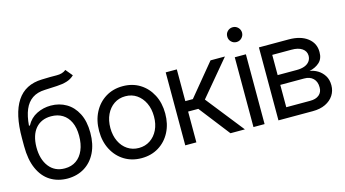

<svg xmlns="http://www.w3.org/2000/svg" viewBox="-83 -1049 2459 1370"><g transform="rotate(-15 1146.5 -364.5)"><path d="M457 -741.2 499 -690.4Q474.6 -667 442.4 -657.5Q410.2 -647.9 369.6 -646Q329.1 -644 279.3 -641.6Q223.1 -639.6 186 -614.3Q148.9 -588.9 128.9 -541.3Q108.9 -493.7 103.5 -423.8H110.4Q137.7 -474.6 186 -498.5Q234.4 -522.5 290 -522.5Q353 -522.5 403.6 -492.9Q454.1 -463.4 483.9 -405.5Q513.7 -347.7 513.7 -262.7Q513.7 -178.2 483.4 -116.7Q453.1 -55.2 399.2 -22Q345.2 11.2 273.4 11.7Q201.2 11.2 146.7 -22.9Q92.3 -57.1 62.3 -124.8Q32.2 -192.4 32.2 -292V-349.6Q31.7 -529.8 92.8 -622.6Q153.8 -715.3 277.3 -718.8Q342.8 -721.2 386.7 -720.2Q430.7 -719.2 457 -741.2ZM273.4 -63.5Q322.3 -63.5 357.4 -87.9Q392.6 -112.3 411.6 -157.2Q430.7 -202.1 430.7 -262.7Q430.7 -321.8 411.4 -363Q392.1 -404.3 356.7 -426.3Q321.3 -448.2 272.5 -448.2Q235.8 -448.2 207 -435.8Q178.2 -423.3 157.7 -399.4Q137.2 -375.5 126.5 -341.1Q115.7 -306.6 115.2 -262.7Q114.7 -171.9 157.2 -117.4Q199.7 -63 273.4 -63.5Z M821.3 7.8Q750 7.8 694.8 -26.1Q639.6 -60.1 608.4 -119.9Q577.1 -179.7 577.1 -256.8Q577.1 -335 608.4 -395Q639.6 -455.1 694.8 -489.3Q750 -523.4 821.3 -523.4Q893.1 -523.4 948 -489.3Q1002.9 -455.1 1034.2 -395Q1065.4 -335 1065.4 -256.8Q1065.4 -179.7 1034.4 -119.9Q1003.4 -60.1 948.2 -26.1Q893.1 7.8 821.3 7.8ZM821.3 -67.4Q868.2 -67.4 904.5 -91.6Q940.9 -115.7 961.7 -158.4Q982.4 -201.2 982.4 -256.8Q982.4 -313.5 961.7 -356.7Q940.9 -399.9 904.8 -424.6Q868.7 -449.2 821.3 -449.2Q773.9 -449.2 737.5 -424.6Q701.2 -399.9 680.7 -356.7Q660.2 -313.5 660.2 -256.8Q660.6 -201.2 681.2 -158.4Q701.7 -115.7 738 -91.6Q774.4 -67.4 821.3 -67.4Z M1144.5 0V-539.1H1226.6V-304.7H1282.2L1475.6 -539.1H1582L1364.3 -279.3L1585 0H1478.5L1301.8 -227.5H1226.6V0Z M1648.4 0V-515.6H1730.5V0ZM1689.5 -617.2Q1666.5 -617.2 1650.4 -633.3Q1634.3 -649.4 1634.8 -671.9Q1634.3 -694.8 1650.4 -710.7Q1666.5 -726.6 1689.5 -726.6Q1711.9 -726.6 1727.8 -710.7Q1743.7 -694.8 1744.1 -671.9Q1743.7 -649.4 1727.8 -633.3Q1711.9 -617.2 1689.5 -617.2Z M1833 0V-539.1H2052.7Q2140.1 -539.1 2191.4 -499.8Q2242.7 -460.4 2242.2 -395.5Q2242.7 -346.7 2213.4 -319.8Q2184.1 -293 2138.7 -283.2Q2168.5 -279.3 2196.8 -262.5Q2225.1 -245.6 2243.9 -216.3Q2262.7 -187 2262.7 -144.5Q2262.7 -103.5 2241.5 -70.8Q2220.2 -38.1 2180.9 -19Q2141.6 0 2086.9 0ZM1911.1 -76.2H2086.9Q2129.4 -75.7 2153.8 -95.9Q2178.2 -116.2 2177.7 -151.4Q2178.2 -193.4 2153.8 -217.5Q2129.4 -241.7 2086.9 -241.2H1911.1ZM1911.1 -313.5H2052.7Q2085.9 -313.5 2109.9 -322.5Q2133.8 -331.5 2147 -349.1Q2160.2 -366.7 2160.2 -390.6Q2159.7 -424.3 2131.1 -443.8Q2102.5 -463.4 2052.7 -462.9H1911.1Z"/></g></svg>

Font: Inter Display V
Style: Regular
Weight: 400
Designer: Rasmus Andersson
Foundry: rsms
Version: Version 3.015;git-src